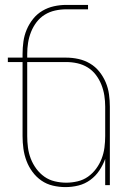

<svg xmlns="http://www.w3.org/2000/svg" viewBox="-20 -755 540 783"><path d="M247 8Q221 8 195.5 2Q170 -4 149 -18.5Q128 -33 112.5 -54Q97 -75 88 -99Q79 -123 75.5 -148.5Q72 -174 72 -200V-502H12V-520H72V-535Q72 -560 75.5 -585.5Q79 -611 89 -634.5Q99 -658 115 -678Q131 -698 153 -711Q175 -724 200 -729.5Q225 -735 250 -735H339V-717H250Q227 -717 204.5 -712Q182 -707 162.5 -695Q143 -683 129 -664.5Q115 -646 106.5 -624.5Q98 -603 94.5 -580.5Q91 -558 91 -535V-520H250Q275 -520 300 -514.5Q325 -509 347 -496Q369 -483 385 -463Q401 -443 411 -419.5Q421 -396 424.5 -370.5Q428 -345 428 -320V0H409V-107Q400 -82 385 -59.5Q370 -37 348 -21Q326 -5 300 1.5Q274 8 247 8ZM250 -10Q273 -10 296.5 -15.5Q320 -21 339 -34.5Q358 -48 372 -67Q386 -86 394.5 -108Q403 -130 406 -153.5Q409 -177 409 -200V-320Q409 -343 405.5 -365.5Q402 -388 393.5 -409.5Q385 -431 371 -449.5Q357 -468 337.5 -480Q318 -492 295.5 -497Q273 -502 250 -502H91V-200Q91 -177 94 -153.5Q97 -130 105.5 -108Q114 -86 128 -67Q142 -48 161 -34.5Q180 -21 203.5 -15.5Q227 -10 250 -10Z"/></svg>

Font: Iosevka Term Curly Thin
Style: Regular
Weight: 100
Designer: Belleve Invis
Foundry: Belleve Invis
Version: Version 32.3.0